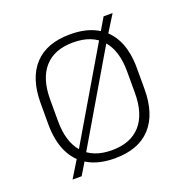

<svg xmlns="http://www.w3.org/2000/svg" viewBox="-105 -616 716 743"><g transform="rotate(-20 253.0 -244.0)"><path d="M253 12Q188.5 12 144.2 -12.8Q100 -37.5 77.5 -85.2Q55 -133 55 -201V-286.5Q55 -389.5 105.5 -444Q156 -498.5 253 -498.5Q317.5 -498.5 361.8 -474Q406 -449.5 428.8 -402.5Q451.5 -355.5 451.5 -286.5V-201Q451.5 -98 400.8 -43Q350 12 253 12ZM70 33 118 -45.5 127 -58.5 358 -450.5 364 -460.5 399 -519.5H436L389 -444L380.5 -430.5L150.5 -39.5L143.5 -27L107.5 33ZM253 -21.5Q330 -21.5 370.8 -67.2Q411.5 -113 411.5 -199.5V-288Q411.5 -374 371 -419.5Q330.5 -465 253 -465Q175.5 -465 135 -419.5Q94.5 -374 94.5 -288V-199.5Q94.5 -113 135 -67.2Q175.5 -21.5 253 -21.5Z"/></g></svg>

Font: Anek Telugu Medium ExtraLight
Style: Regular
Weight: 250
Version: Version 1.003